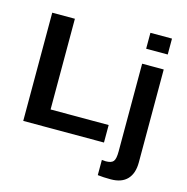

<svg xmlns="http://www.w3.org/2000/svg" viewBox="-130 -849 1149 1179"><g transform="rotate(15 444.5 -259.0)"><path d="M66.9 0V-688H210.9V-111.3H580.1V0ZM681.2 -623.5V-724.6H818.4V-623.5ZM678.2 207.5Q629.4 207.5 595.2 203.1V106.4L620.1 108.4Q655.3 108.4 668.2 93Q681.2 77.6 681.2 29.3V-528.3H818.4V62.5Q818.4 132.3 783 169.9Q747.6 207.5 678.2 207.5Z"/></g></svg>

Font: Arial
Style: Bold
Weight: 700
Designer: Steve Matteson
Foundry: Ascender Corporation
Version: Version 2.00.3